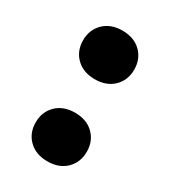

<svg xmlns="http://www.w3.org/2000/svg" viewBox="-134 -565 569 644"><g transform="rotate(30 151.0 -243.0)"><path d="M151 -308Q106 -308 79 -334.5Q52 -361 52 -402Q52 -443 79 -469.5Q106 -496 151 -496Q196 -496 223 -469.5Q250 -443 250 -402Q250 -361 223 -334.5Q196 -308 151 -308ZM151 10Q106 10 79 -16.5Q52 -43 52 -84Q52 -125 79 -151.5Q106 -178 151 -178Q196 -178 223 -151.5Q250 -125 250 -84Q250 -43 223 -16.5Q196 10 151 10Z"/></g></svg>

Font: Gantari Black
Style: Regular
Weight: 900
Version: Version 1.000